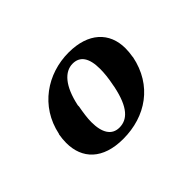

<svg xmlns="http://www.w3.org/2000/svg" viewBox="-70 -738 573 573"><g transform="rotate(-45 216.0 -452.0)"><path d="M54 -415C54 -348 97 -303 183 -303C278 -303 356 -356 376 -455V-457C378 -469 379 -479 379 -490C379 -557 333 -601 250 -601C160 -601 78 -546 58 -450L57 -448C55 -437 54 -425 54 -415ZM151 -406C151 -423 154 -443 158 -465V-470C172 -537 201 -569 235 -569C266 -569 282 -546 282 -500C282 -483 280 -462 275 -438L274 -432C259 -359 232 -335 199 -335C167 -335 151 -361 151 -406Z"/></g></svg>

Font: KpSans
Style: BoldItalic
Weight: 700
Italic angle: -11°
Version: Version 0.66